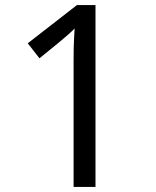

<svg xmlns="http://www.w3.org/2000/svg" viewBox="-20 -734 612 754"><path d="M355 0H269V-499Q269 -528 269.5 -548Q270 -568 271 -585.5Q272 -603 273 -622Q257 -606 244 -595Q231 -584 211 -567L135 -505L89 -564L282 -714H355Z"/></svg>

Font: korean115
Style: Regular
Weight: 400
Designer: Monotype Design Team
Foundry: Monotype Imaging Inc.
Version: Version 2.013